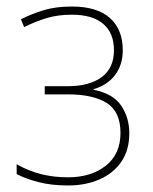

<svg xmlns="http://www.w3.org/2000/svg" viewBox="-20 -558 469 588"><path d="M200 -538Q277 -538 316.5 -503Q356 -468 356 -404Q356 -360 333 -329Q310 -298 267 -285V-283Q327 -271 351.5 -234Q376 -197 376 -150Q376 -98 351.5 -62.5Q327 -27 284.5 -8.5Q242 10 188 10Q137 10 97 -0.5Q57 -11 31 -25V-55Q68 -34 106.5 -24.5Q145 -15 188 -15Q259 -15 304 -50.5Q349 -86 349 -151Q349 -216 307 -242.5Q265 -269 188 -269H117V-294H188Q253 -294 291 -321.5Q329 -349 329 -404Q329 -457 296 -485Q263 -513 200 -513Q157 -513 122.5 -502.5Q88 -492 54 -475L44 -499Q78 -516 114.5 -527Q151 -538 200 -538Z"/></svg>

Font: Noto Sans Thin
Style: Regular
Weight: 100
Designer: Monotype Design Team
Foundry: Monotype Imaging Inc.
Version: Version 2.007